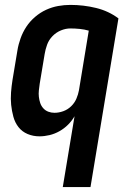

<svg xmlns="http://www.w3.org/2000/svg" viewBox="-20 -548 540 783"><path d="M236 215 284 -74Q273 -55 257.5 -39.5Q242 -24 222.5 -13Q203 -2 182 3Q161 8 141 8Q115 8 92.5 -1.5Q70 -11 55.5 -29.5Q41 -48 34.5 -72Q28 -96 25.5 -120.5Q23 -145 25 -171Q27 -197 31 -222L51 -342Q55 -367 64 -392Q73 -417 87.5 -439Q102 -461 123 -479Q144 -497 168 -508Q192 -519 217 -523.5Q242 -528 267 -528Q321 -528 372 -515.5Q423 -503 463 -473L349 215ZM202 -88Q220 -88 238 -94.5Q256 -101 270 -114.5Q284 -128 291.5 -145.5Q299 -163 302 -180L342 -423Q325 -428 305.5 -430Q286 -432 267 -432Q248 -432 228.5 -424Q209 -416 194 -400.5Q179 -385 172 -365.5Q165 -346 162 -327L142 -207Q140 -193 138.5 -179.5Q137 -166 138.5 -153Q140 -140 144 -128Q148 -116 156.5 -106.5Q165 -97 177 -92.5Q189 -88 202 -88Z"/></svg>

Font: Iosevka SS18
Style: Bold Italic
Weight: 700
Italic angle: -9°
Monospace: yes
Designer: Belleve Invis
Foundry: Belleve Invis
Version: Version 25.1.1; ttfautohint (v1.8.4)